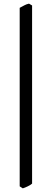

<svg xmlns="http://www.w3.org/2000/svg" viewBox="-20 -835 269 1053"><path d="M156 172V-805L139 -815C130 -813 121 -810 114 -806L88 -792V187L105 198C121 193 145 182 156 172Z"/></svg>

Font: Temporarium
Style: Regular
Weight: 400
Version: Version 1.1